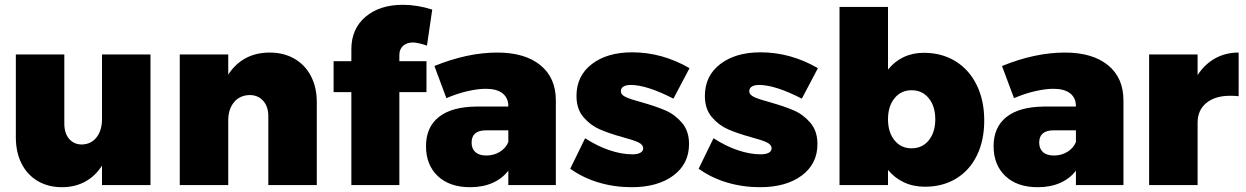

<svg xmlns="http://www.w3.org/2000/svg" viewBox="-20 -771 5191 800"><path d="M607 -544V0H405V-81Q377 -37 334.5 -14Q292 9 238 9Q181 9 137.5 -16.5Q94 -42 70 -89Q46 -136 46 -199V-544H248V-256Q248 -216 268 -192.5Q288 -169 321 -169Q360 -170 382.5 -199Q405 -228 405 -275V-544Z M1300 -345V0H1098V-287Q1098 -327 1076.5 -351Q1055 -375 1020 -375Q979 -374 955 -345Q931 -316 931 -269V0H729V-544H931V-460Q960 -505 1003.5 -528.5Q1047 -552 1104 -552Q1162 -552 1206.5 -526.5Q1251 -501 1275.5 -454Q1300 -407 1300 -345Z M1644 -542V-516H1757V-387H1644V0H1444V-387H1370V-516H1444V-566Q1444 -651 1503 -701Q1562 -751 1658 -751Q1719 -751 1781 -731L1759 -581Q1720 -594 1701 -594Q1675 -594 1659.5 -580Q1644 -566 1644 -542Z M2296 -353V0H2098V-60Q2073 -27 2032.5 -9Q1992 9 1939 9Q1853 9 1804 -37.5Q1755 -84 1755 -162Q1755 -241 1808.5 -283.5Q1862 -326 1965 -327H2098V-329Q2098 -363 2074 -382Q2050 -401 2004 -401Q1971 -401 1927.5 -391Q1884 -381 1840 -362L1790 -496Q1928 -552 2052 -552Q2167 -552 2231.5 -499.5Q2296 -447 2296 -353ZM2098 -179V-228H2006Q1945 -228 1945 -177Q1945 -151 1961 -137Q1977 -123 2006 -123Q2037 -123 2062 -138Q2087 -153 2098 -179Z M2608 -417Q2589 -417 2578 -410.5Q2567 -404 2567 -391Q2567 -376 2587.5 -366.5Q2608 -357 2653 -345Q2713 -328 2752.5 -311Q2792 -294 2821.5 -259.5Q2851 -225 2851 -171Q2851 -88 2785.5 -39.5Q2720 9 2612 9Q2540 9 2474.5 -10.5Q2409 -30 2356 -68L2418 -195Q2469 -162 2519.5 -145Q2570 -128 2615 -128Q2636 -128 2648 -134.5Q2660 -141 2660 -153Q2660 -168 2640.5 -177.5Q2621 -187 2576 -199Q2518 -215 2479 -232Q2440 -249 2411 -283Q2382 -317 2382 -371Q2382 -455 2446 -504Q2510 -553 2614 -553Q2739 -553 2853 -487L2786 -360Q2675 -417 2608 -417Z M3143 -417Q3124 -417 3113 -410.5Q3102 -404 3102 -391Q3102 -376 3122.5 -366.5Q3143 -357 3188 -345Q3248 -328 3287.5 -311Q3327 -294 3356.5 -259.5Q3386 -225 3386 -171Q3386 -88 3320.5 -39.5Q3255 9 3147 9Q3075 9 3009.5 -10.5Q2944 -30 2891 -68L2953 -195Q3004 -162 3054.5 -145Q3105 -128 3150 -128Q3171 -128 3183 -134.5Q3195 -141 3195 -153Q3195 -168 3175.5 -177.5Q3156 -187 3111 -199Q3053 -215 3014 -232Q2975 -249 2946 -283Q2917 -317 2917 -371Q2917 -455 2981 -504Q3045 -553 3149 -553Q3274 -553 3388 -487L3321 -360Q3210 -417 3143 -417Z M4081 -269Q4081 -186 4050.5 -123.5Q4020 -61 3964 -27Q3908 7 3834 7Q3786 7 3747 -11Q3708 -29 3680 -63V0H3478V-742H3680V-481Q3707 -515 3745 -533Q3783 -551 3829 -551Q3904 -551 3961 -516Q4018 -481 4049.5 -417Q4081 -353 4081 -269ZM3877 -274Q3877 -328 3850 -361.5Q3823 -395 3778 -395Q3734 -395 3707 -361.5Q3680 -328 3680 -274Q3680 -220 3707 -186.5Q3734 -153 3778 -153Q3823 -153 3850 -186.5Q3877 -220 3877 -274Z M4661 -353V0H4463V-60Q4438 -27 4397.5 -9Q4357 9 4304 9Q4218 9 4169 -37.5Q4120 -84 4120 -162Q4120 -241 4173.5 -283.5Q4227 -326 4330 -327H4463V-329Q4463 -363 4439 -382Q4415 -401 4369 -401Q4336 -401 4292.5 -391Q4249 -381 4205 -362L4155 -496Q4293 -552 4417 -552Q4532 -552 4596.5 -499.5Q4661 -447 4661 -353ZM4463 -179V-228H4371Q4310 -228 4310 -177Q4310 -151 4326 -137Q4342 -123 4371 -123Q4402 -123 4427 -138Q4452 -153 4463 -179Z M5141 -552V-370Q5129 -372 5106 -372Q5043 -372 5006.5 -342Q4970 -312 4970 -260V0H4768V-544H4970V-458Q4999 -503 5042.5 -527.5Q5086 -552 5141 -552Z"/></svg>

Font: Gontserrat ExtraBold
Style: Regular
Weight: 800
Designer: Julieta Ulanovsky
Foundry: Julieta Ulanovsky
Version: Version 6.001